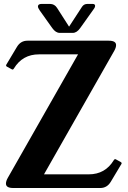

<svg xmlns="http://www.w3.org/2000/svg" viewBox="-20 -941 639 961"><path d="M230 -921.4Q252.9 -921.4 265.6 -901.4L325.7 -807.6L390.6 -907.2Q399.9 -921.4 418 -921.4H442.9Q456.1 -921.4 456.1 -911.6Q456.1 -905.3 451.2 -898.4L381.3 -800.3Q364.3 -776.4 344.2 -776.4H278.8Q258.8 -776.4 241.7 -800.3L179.2 -888.2Q169.9 -901.4 169.9 -908.7Q169.9 -921.4 189 -921.4ZM46.4 0Q9.8 0 9.8 -22Q9.8 -34.7 19 -50.8L370.6 -668.9H174.8Q92.3 -668.9 49.3 -597.7Q46.4 -592.8 43 -592.8Q41.5 -592.8 39.6 -593.8L14.6 -607.4Q10.3 -609.9 10.3 -613.3Q10.3 -615.2 11.2 -616.7L64.9 -706.5Q83.5 -737.3 117.2 -737.3H524.4Q561 -737.3 561 -715.3Q561 -702.6 551.8 -686.5L200.2 -68.4H424.3Q506.8 -68.4 549.8 -139.6Q552.7 -144.5 556.2 -144.5Q557.6 -144.5 559.6 -143.6L584.5 -129.9Q588.9 -127.4 588.9 -124Q588.9 -122.1 587.9 -120.6L534.2 -30.8Q515.6 0 481.9 0Z"/></svg>

Font: Simply Serif
Style: Bold
Weight: 700
Designer: Wojciech Kalinowski "wmk69" (wmk69@o2.pl)
Foundry: Wojciech Kalinowski "wmk69" (wmk69@o2.pl)
Version: Version 1.0.0; 2022-02-18